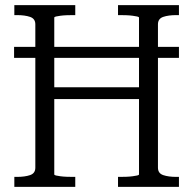

<svg xmlns="http://www.w3.org/2000/svg" viewBox="-20 -730 760 750"><path d="M166 -389H553V-343H166ZM36 0V-39H46Q77 -39 97.5 -46Q118 -53 118 -75V-635Q118 -657 97.5 -664Q77 -671 46 -671H36V-710H274V-671H266Q254 -671 240.5 -670.5Q227 -670 216 -668.5Q205 -667 198.5 -665.5Q192 -664 192 -661V-49Q192 -46 198.5 -44.5Q205 -43 216 -41.5Q227 -40 240.5 -39.5Q254 -39 266 -39H274V0ZM441 0V-39H448Q460 -39 473.5 -39.5Q487 -40 498 -41.5Q509 -43 516 -44.5Q523 -46 523 -49V-661Q523 -664 516 -665.5Q509 -667 498 -668.5Q487 -670 473.5 -670.5Q460 -671 449 -671H441V-710H679V-671H669Q638 -671 617.5 -664Q597 -657 597 -635V-75Q597 -53 617.5 -46Q638 -39 669 -39H679V0ZM35 -504V-547H679V-504Z"/></svg>

Font: Roboto Serif 28pt Condensed Light
Style: Regular
Weight: 300
Width: 3
Designer: Greg Gazdowicz
Foundry: Commercial Type
Version: Version 1.008